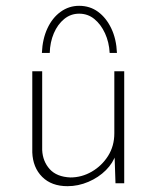

<svg xmlns="http://www.w3.org/2000/svg" viewBox="-20 -630 538 660"><path d="M212 10Q157 10 125 -22Q93 -54 91 -106V-385H125V-114Q127 -75 151 -48.5Q175 -22 222 -20Q261 -20 295.5 -40Q330 -60 351.5 -94Q373 -128 373 -172V-385H407V0H377L373 -120L379 -101Q369 -70 344 -45Q319 -20 284 -5Q249 10 212 10ZM252 -610Q289 -610 317 -589.5Q345 -569 362.5 -532.5Q380 -496 382 -448H357Q355 -485 341 -515.5Q327 -546 304.5 -564.5Q282 -583 252 -583Q223 -583 200.5 -564.5Q178 -546 165 -515.5Q152 -485 151 -448H124Q126 -496 143 -532.5Q160 -569 188.5 -589.5Q217 -610 252 -610Z"/></svg>

Font: Josefin Sans ExtraLight
Style: Regular
Weight: 250
Designer: Santiago Orozco
Foundry: Typemade
Version: Version 2.000